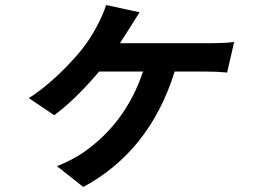

<svg xmlns="http://www.w3.org/2000/svg" viewBox="-20 -647 1040 765"><path d="M824 -475Q880 -475 913 -480L885 -358Q846 -362 798 -362H676Q577 -45 312 98L207 15Q263 -7 310 -38Q481 -156 550 -362H375Q278 -248 196 -188L95 -256Q191 -318 286 -426Q335 -481 372 -554Q390 -588 403 -627L536 -598L499 -539Q474 -499 458 -475Z"/></svg>

Font: KaiGen Gothic CN Bold
Style: Bold
Weight: 700
Designer: Ryoko NISHIZUKA  (kana & ideographs); Paul D. Hunt (Latin, Greek & Cyrillic); Wenlong ZHANG  (bopomofo); Sandoll Communi
Foundry: Adobe Systems Incorporated
Version: Version 1.002.20150501